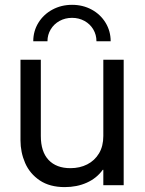

<svg xmlns="http://www.w3.org/2000/svg" viewBox="-20 -764 598 792"><path d="M64.5 -185.5V-517.6H148.4V-203.1Q148.4 -138.2 180.4 -104.2Q212.4 -70.3 270.5 -70.3Q309.1 -70.3 339.8 -85.9Q370.6 -101.6 388.4 -131.3Q406.2 -161.1 406.2 -203.1V-517.6H490.2V0H406.2V-63.5H403.8Q378.9 -28.8 338.1 -10.5Q297.4 7.8 247.1 7.8Q185.1 7.8 144 -19.8Q103 -47.4 83.7 -91.6Q64.5 -135.7 64.5 -185.5ZM436.5 -593.8H377.9Q377.9 -620.6 364.7 -642.8Q351.6 -665 328.4 -677.7Q305.2 -690.4 277.3 -690.4Q249 -690.4 225.8 -677.7Q202.6 -665 189.2 -642.8Q175.8 -620.6 175.8 -593.8H117.2Q117.2 -635.7 138.4 -670.2Q159.7 -704.6 196.3 -724.4Q232.9 -744.1 277.3 -744.1Q321.8 -744.1 358.2 -724.4Q394.5 -704.6 415.5 -670.2Q436.5 -635.7 436.5 -593.8Z"/></svg>

Font: Reddit Sans Chocolate
Style: Regular
Weight: 400
Designer: Stephen Hutchings
Foundry: Reddit
Version: Version 1.013